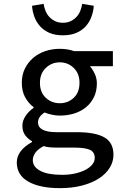

<svg xmlns="http://www.w3.org/2000/svg" viewBox="-20 -754 640 995"><path d="M291 221Q186 221 126.5 187Q67 153 67 88Q67 26 146 -18V-22Q126 -33 111 -52.5Q96 -72 96 -103Q96 -127 111.5 -151.5Q127 -176 154 -195V-199Q128 -218 110.5 -249.5Q93 -281 93 -325Q93 -366 109 -398.5Q125 -431 152 -454Q179 -477 214.5 -489Q250 -501 290 -501Q331 -501 364 -489H565V-411H446Q460 -395 471 -371.5Q482 -348 482 -322Q482 -282 467 -251Q452 -220 426 -198.5Q400 -177 365 -166Q330 -155 290 -155Q272 -155 251.5 -159Q231 -163 211 -171Q177 -149 177 -120Q177 -69 274 -69H378Q474 -69 521 -42Q568 -15 568 48Q568 84 548.5 115.5Q529 147 493 170.5Q457 194 405.5 207.5Q354 221 291 221ZM290 -219Q332 -219 362 -247Q392 -275 392 -325Q392 -373 362 -402Q332 -431 290 -431Q248 -431 217.5 -402Q187 -373 187 -325Q187 -275 217.5 -247Q248 -219 290 -219ZM301 152Q340 152 371.5 144.5Q403 137 425 125Q447 113 459 97.5Q471 82 471 65Q471 33 445 22Q419 11 367 11H280Q257 11 239 9.5Q221 8 206 3Q175 20 162.5 38.5Q150 57 150 76Q150 111 189 131.5Q228 152 301 152ZM306 -571Q265 -571 235.5 -584Q206 -597 187 -618.5Q168 -640 158 -667.5Q148 -695 146 -724L206 -734Q209 -715 216 -697.5Q223 -680 235.5 -666.5Q248 -653 265.5 -644.5Q283 -636 306 -636Q329 -636 346.5 -644.5Q364 -653 376.5 -666.5Q389 -680 396 -697.5Q403 -715 406 -734L466 -724Q464 -695 454 -667.5Q444 -640 425 -618.5Q406 -597 376.5 -584Q347 -571 306 -571Z"/></svg>

Font: Source Code Pro Medium
Style: Regular
Weight: 500
Monospace: yes
Designer: Paul D. Hunt, Teo Tuominen
Foundry: Adobe Systems Incorporated
Version: Version 2.030;PS 1.000;hotconv 16.6.51;makeotf.lib2.5.65220